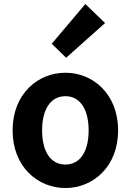

<svg xmlns="http://www.w3.org/2000/svg" viewBox="-20 -944 666 978"><path d="M313.3 13.8C453.3 13.8 581.6 -94.2 581.6 -279.9C581.6 -465.5 453.3 -573.5 313.3 -573.5C172.5 -573.5 44.2 -465.5 44.2 -279.9C44.2 -94.2 172.5 13.8 313.3 13.8ZM313.3 -105.8C236.4 -105.8 194.5 -174.2 194.5 -279.9C194.5 -385.2 236.4 -454 313.3 -454C389.4 -454 431.5 -385.2 431.5 -279.9C431.5 -174.2 389.4 -105.8 313.3 -105.8ZM316.8 -649.7 515.1 -826.6 414.8 -923.7 243.6 -721.2Z"/></svg>

Font: Source Han Sans JP VF
Style: Regular
Weight: 250
Designer: Ryoko NISHIZUKA 西塚涼子 (kana, bopomofo & ideographs); Paul D. Hunt (Latin, Greek & Cyrillic); Sandoll Communications 산돌커뮤니
Foundry: Adobe
Version: Version 2.004;hotconv 1.0.118;makeotfexe 2.5.65603